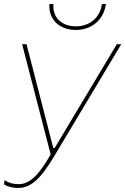

<svg xmlns="http://www.w3.org/2000/svg" viewBox="-29 -740 623 955"><path d="M61 195C123 195 172 152 240 38L574 -520H552L243 -4H236L103 -520H81L223 28C163 134 117 176 64 176C35 176 12 169 -6 156L-9 177C8 188 32 195 61 195ZM348 -591C423 -591 486 -637 498 -720H478C468 -649 414 -609 349 -609C274 -609 231 -657 237 -720H217C211 -646 264 -591 348 -591Z"/></svg>

Font: Fixel Display 20240404 Thin
Style: Italic
Weight: 100
Italic angle: -10°
Designer: AlfaBravo + MacPaw
Foundry: Kyrylo Tkachov, Marchela Mozhyna, Serhii Makarenko, Maria Weinstein, Zakhar Kryvoshyya
Version: Version 1.211;Glyphs 3.2 (3225)